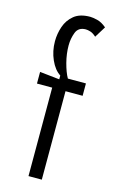

<svg xmlns="http://www.w3.org/2000/svg" viewBox="-110 -735 468 780"><g transform="rotate(15 124.5 -345.0)"><path d="M94 0V-372H30V-421L113 -412V-428Q88 -444 72 -480Q56 -516 56 -557Q56 -589 66.5 -619.5Q77 -650 101.5 -670Q126 -690 169 -690Q180 -690 199 -685.5Q218 -681 238 -664L209 -617Q196 -629 184.5 -632.5Q173 -636 165 -636Q134 -636 124 -610Q114 -584 114 -555Q114 -520 123.5 -483.5Q133 -447 146 -424H222V-372H150V0Z"/></g></svg>

Font: Bricolage Grotesque 12pt Condensed ExtraLight
Style: Regular
Weight: 200
Width: 3
Designer: Mathieu Triay
Foundry: Atelier Triay
Version: Version 1.001; ttfautohint (v1.8.4.7-5d5b);gftools[0.9.33.de